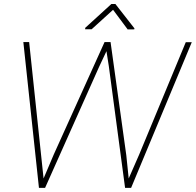

<svg xmlns="http://www.w3.org/2000/svg" viewBox="-20 -916 955 936"><path d="M192.4 -45.9 242.2 -163.1 489.7 -710.9H519L595.7 -159.2L607.4 -45.9L658.7 -163.1L885.7 -710.4H915L619.1 0H589.8L510.3 -594.7L499 -666.5L463.4 -590.8L199.7 0H169.9L93.8 -710.9H122.1ZM635.3 -777.8 634.8 -772.9 602.5 -772.5 531.2 -868.2 426.8 -773.4H395L395.5 -780.3L522.9 -896.5H542.5Z"/></svg>

Font: Roboto Thin
Style: Italic
Weight: 250
Italic angle: -12°
Designer: Google
Version: Version 2.134; 2016